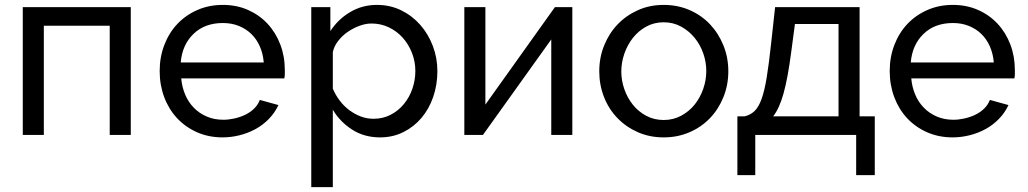

<svg xmlns="http://www.w3.org/2000/svg" viewBox="-20 -551 4199 784"><path d="M514 0H428V-446H159V0H73V-522H514Z M889 10Q832 10 784.5 -11Q737 -32 703 -68.5Q669 -105 650.5 -154.5Q632 -204 632 -261Q632 -318 651 -367.5Q670 -417 704 -453Q738 -489 785.5 -510Q833 -531 890 -531Q946 -531 992.5 -510.5Q1039 -490 1072.5 -454Q1106 -418 1124.5 -369.5Q1143 -321 1143 -265Q1143 -257 1143 -248Q1143 -239 1141 -231H720Q723 -196 736 -165Q749 -134 771.5 -111Q794 -88 824.5 -75Q855 -62 892 -62Q913 -62 936 -67Q959 -72 979.5 -81.5Q1000 -91 1016.5 -106.5Q1033 -122 1041 -143L1117 -122Q1102 -90 1077.5 -65Q1053 -40 1022.5 -23.5Q992 -7 957.5 1.5Q923 10 889 10ZM1057 -296Q1054 -332 1041 -361.5Q1028 -391 1006.5 -412Q985 -433 955.5 -445Q926 -457 890 -457Q816 -457 770 -412.5Q724 -368 718 -296Z M1532 10Q1467 10 1417.5 -22Q1368 -54 1339 -103V213H1251V-522H1329V-424Q1360 -472 1409.5 -501.5Q1459 -531 1519 -531Q1573 -531 1618 -509Q1663 -487 1696 -449.5Q1729 -412 1747.5 -363Q1766 -314 1766 -261Q1766 -205 1749 -155.5Q1732 -106 1701 -69.5Q1670 -33 1627 -11.5Q1584 10 1532 10ZM1505 -66Q1544 -66 1575.5 -82.5Q1607 -99 1629.5 -126.5Q1652 -154 1664 -189Q1676 -224 1676 -261Q1676 -300 1662 -335.5Q1648 -371 1624 -397.5Q1600 -424 1567.5 -439.5Q1535 -455 1497 -455Q1473 -455 1447.5 -445.5Q1422 -436 1399.5 -420.5Q1377 -405 1360.5 -383.5Q1344 -362 1339 -338V-189Q1350 -163 1367 -140.5Q1384 -118 1406 -101.5Q1428 -85 1453 -75.5Q1478 -66 1505 -66Z M1962 -124 2246 -522H2317V0H2231V-390L1952 0H1876V-522H1962Z M2690 10Q2633 10 2585 -11Q2537 -32 2501.5 -68.5Q2466 -105 2446.5 -154.5Q2427 -204 2427 -260Q2427 -316 2447 -365.5Q2467 -415 2502 -451.5Q2537 -488 2585 -509.5Q2633 -531 2690 -531Q2747 -531 2795.5 -510Q2844 -489 2879 -452Q2914 -415 2934 -365.5Q2954 -316 2954 -260Q2954 -204 2934 -154.5Q2914 -105 2879 -68.5Q2844 -32 2795.5 -11Q2747 10 2690 10ZM2517 -259Q2517 -222 2529.5 -186.5Q2542 -151 2564.5 -123Q2587 -95 2619 -78Q2651 -61 2690 -61Q2729 -61 2761.5 -78.5Q2794 -96 2816.5 -124Q2839 -152 2851.5 -188Q2864 -224 2864 -261Q2864 -298 2851.5 -333.5Q2839 -369 2816 -397Q2793 -425 2761 -442.5Q2729 -460 2690 -460Q2651 -460 2619 -442.5Q2587 -425 2564.5 -396.5Q2542 -368 2529.5 -332Q2517 -296 2517 -259Z M2991 -76H3021Q3045 -82 3061.5 -98Q3078 -114 3090 -147.5Q3102 -181 3111 -236.5Q3120 -292 3129 -376L3145 -522H3490V-76H3552V164H3476V0H3064V164H2991ZM3404 -76V-453H3226L3211 -340Q3197 -232 3179.5 -169.5Q3162 -107 3137 -76Z M3870 10Q3813 10 3765.5 -11Q3718 -32 3684 -68.5Q3650 -105 3631.5 -154.5Q3613 -204 3613 -261Q3613 -318 3632 -367.5Q3651 -417 3685 -453Q3719 -489 3766.5 -510Q3814 -531 3871 -531Q3927 -531 3973.5 -510.5Q4020 -490 4053.5 -454Q4087 -418 4105.5 -369.5Q4124 -321 4124 -265Q4124 -257 4124 -248Q4124 -239 4122 -231H3701Q3704 -196 3717 -165Q3730 -134 3752.5 -111Q3775 -88 3805.5 -75Q3836 -62 3873 -62Q3894 -62 3917 -67Q3940 -72 3960.5 -81.5Q3981 -91 3997.5 -106.5Q4014 -122 4022 -143L4098 -122Q4083 -90 4058.5 -65Q4034 -40 4003.5 -23.5Q3973 -7 3938.5 1.5Q3904 10 3870 10ZM4038 -296Q4035 -332 4022 -361.5Q4009 -391 3987.5 -412Q3966 -433 3936.5 -445Q3907 -457 3871 -457Q3797 -457 3751 -412.5Q3705 -368 3699 -296Z"/></svg>

Font: IngvarSans
Style: Regular
Weight: 500
Version: Version 3.000